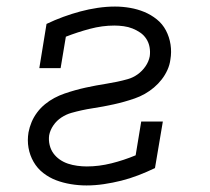

<svg xmlns="http://www.w3.org/2000/svg" viewBox="-20 -558 640 586"><path d="M244 8Q220 8 196 4Q172 0 151 -8Q130 -16 112 -30Q94 -44 82.5 -64Q71 -84 67 -107Q63 -130 67 -154Q70 -170 76.5 -185.5Q83 -201 93.5 -215Q104 -229 117.5 -240Q131 -251 146 -259Q161 -267 177 -272.5Q193 -278 209 -282.5Q225 -287 241 -290.5Q257 -294 273 -297Q289 -300 305 -302.5Q321 -305 337.5 -308.5Q354 -312 370 -316.5Q386 -321 400 -331Q414 -341 424 -355.5Q434 -370 437 -386Q439 -400 436.5 -414Q434 -428 426.5 -439.5Q419 -451 408 -458.5Q397 -466 384.5 -471Q372 -476 357.5 -478Q343 -480 329 -480Q292 -480 254.5 -470Q217 -460 181 -446L165 -350H100L122 -485Q147 -497 173 -506.5Q199 -516 225 -523Q251 -530 278 -534Q305 -538 331 -538Q354 -538 377 -534Q400 -530 420.5 -521.5Q441 -513 458.5 -499Q476 -485 486.5 -465Q497 -445 500.5 -422Q504 -399 500 -376Q498 -360 491 -344.5Q484 -329 473.5 -315.5Q463 -302 450 -291Q437 -280 422 -271.5Q407 -263 391 -257.5Q375 -252 359 -247.5Q343 -243 327 -239.5Q311 -236 295 -233Q279 -230 262.5 -227.5Q246 -225 230 -221.5Q214 -218 198 -213.5Q182 -209 167.5 -199.5Q153 -190 143 -175.5Q133 -161 130 -145Q128 -130 131.5 -115.5Q135 -101 143 -90Q151 -79 162.5 -71Q174 -63 187.5 -58.5Q201 -54 216 -52Q231 -50 245 -50Q282 -50 320 -59.5Q358 -69 394 -84L411 -187H477L453 -45Q428 -33 402 -23Q376 -13 350 -6.5Q324 0 297 4Q270 8 244 8Z"/></svg>

Font: Iosevka Slab Light Extended
Style: Italic
Weight: 300
Width: 7
Italic angle: -9°
Monospace: yes
Designer: Belleve Invis
Foundry: Belleve Invis
Version: Version 11.1.0; ttfautohint (v1.8.3)